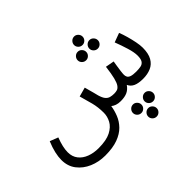

<svg xmlns="http://www.w3.org/2000/svg" viewBox="-186 -961 1582 1582"><g transform="rotate(-45 604.5 -170.0)"><path d="M313 232Q237 232 173 204.5Q109 177 69.5 125.5Q30 74 30 1Q30 -35 40 -79Q50 -123 72 -176L144 -148Q128 -106 120 -71Q112 -36 112 -6Q112 45 139.5 80Q167 115 213.5 132.5Q260 150 316 150Q407 150 458.5 123.5Q510 97 531.5 56.5Q553 16 553 -26Q553 -92 538.5 -147.5Q524 -203 507 -262L588 -284Q604 -227 610.5 -201.5Q617 -176 621 -160Q632 -123 646.5 -105.5Q661 -88 680.5 -82.5Q700 -77 725 -77Q745 -77 760.5 -82Q776 -87 789.5 -106Q803 -125 813.5 -167Q824 -209 833 -282L909 -268Q906 -250 902 -224Q898 -198 894.5 -172.5Q891 -147 891 -130Q891 -116 897.5 -103.5Q904 -91 923.5 -84Q943 -77 982 -77Q1012 -77 1035 -81.5Q1058 -86 1070.5 -104.5Q1083 -123 1083 -163Q1083 -201 1065.5 -258.5Q1048 -316 1026 -373L1107 -403Q1120 -371 1131.5 -330Q1143 -289 1151 -249Q1159 -209 1159 -179Q1159 -111 1136 -70.5Q1113 -30 1072.5 -12.5Q1032 5 981 5Q926 5 894.5 -9.5Q863 -24 849 -55Q827 -23 797 -9Q767 5 720 5Q691 5 670 -2.5Q649 -10 635 -22Q628 24 610 69Q592 114 556 151Q520 188 460.5 210Q401 232 313 232ZM824 -545Q803 -545 788.5 -559.5Q774 -574 774 -594Q774 -614 788.5 -629Q803 -644 824 -644Q844 -644 858.5 -629Q873 -614 873 -594Q873 -574 858.5 -559.5Q844 -545 824 -545ZM756 -435Q735 -435 720.5 -449.5Q706 -464 706 -484Q706 -504 720.5 -519Q735 -534 756 -534Q776 -534 790.5 -519Q805 -504 805 -484Q805 -464 790.5 -449.5Q776 -435 756 -435ZM892 -435Q871 -435 856.5 -449.5Q842 -464 842 -484Q842 -504 856.5 -519Q871 -534 892 -534Q912 -534 926.5 -519Q941 -504 941 -484Q941 -464 926.5 -449.5Q912 -435 892 -435ZM771 194Q750 194 735.5 179.5Q721 165 721 145Q721 125 735.5 110Q750 95 771 95Q791 95 805.5 110Q820 125 820 145Q820 165 805.5 179.5Q791 194 771 194ZM907 194Q886 194 871.5 179.5Q857 165 857 145Q857 125 871.5 110Q886 95 907 95Q927 95 941.5 110Q956 125 956 145Q956 165 941.5 179.5Q927 194 907 194ZM839 304Q818 304 803.5 289.5Q789 275 789 255Q789 235 803.5 220Q818 205 839 205Q859 205 873.5 220Q888 235 888 255Q888 275 873.5 289.5Q859 304 839 304Z"/></g></svg>

Font: Noto IKEA Arabic
Style: Regular
Weight: 400
Designer: Monotype Design Team
Foundry: Monotype Imaging Inc.
Version: Version 1.200